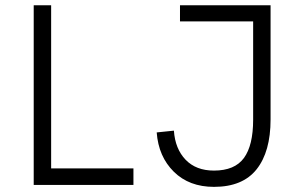

<svg xmlns="http://www.w3.org/2000/svg" viewBox="-20 -710 1155 737"><path d="M109.4 0V-689.9H176.3V-63.5H492.2V0ZM801.3 7.3Q706.1 7.3 647.2 -50.8Q588.4 -108.9 581.5 -201.7L647.5 -208.5Q652.3 -138.7 692.4 -96.9Q732.4 -55.2 801.3 -55.2Q880.9 -55.2 916.3 -103.5Q951.7 -151.9 951.7 -250.5V-627.9H670.9V-689.9H1018.6V-251.5Q1018.6 -127.9 965.1 -60.3Q911.6 7.3 801.3 7.3Z"/></svg>

Font: HK Grotesk Legacy
Style: Regular
Weight: 400
Designer: Alfredo Marco Pradil
Foundry: Hanken Design Co.
Version: Version 2.022;PS 002.022;hotconv 1.0.88;makeotf.lib2.5.64775